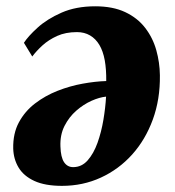

<svg xmlns="http://www.w3.org/2000/svg" viewBox="-20 -574 557 610"><path d="M56 -438Q69.5 -459 99.5 -486.2Q129.5 -513.5 175.5 -533.8Q221.5 -554 282.5 -554Q338.5 -554 377.8 -535.5Q417 -517 441.2 -485.5Q465.5 -454 476.5 -414.8Q487.5 -375.5 488 -335Q489 -258.5 465.5 -194.2Q442 -130 399.8 -83Q357.5 -36 300.5 -9.8Q243.5 16.5 177 16.5Q123 16.5 89 0.8Q55 -15 39 -41.8Q23 -68.5 22 -102Q21 -150 40 -185.2Q59 -220.5 91.2 -245.2Q123.5 -270 163 -285.5Q202.5 -301 242.8 -308.2Q283 -315.5 317.5 -316.5Q318 -353.5 312.8 -382.5Q307.5 -411.5 295.8 -431.2Q284 -451 266 -461.5Q248 -472 224.5 -472Q188.5 -472 161.5 -459.8Q134.5 -447.5 115 -429.8Q95.5 -412 82.5 -394.5ZM212.5 -43Q239.5 -43 258.5 -64.5Q277.5 -86 289.8 -120.2Q302 -154.5 308.5 -193.2Q315 -232 317 -267Q296 -265 270.8 -253.8Q245.5 -242.5 222.5 -222.5Q199.5 -202.5 185 -174Q170.5 -145.5 172 -108.5Q173 -74.5 183.5 -58.8Q194 -43 212.5 -43Z"/></svg>

Font: Merriweather 48pt Black
Style: Italic
Weight: 900
Italic angle: -7.8°
Version: Version 2.101